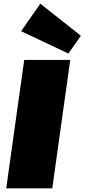

<svg xmlns="http://www.w3.org/2000/svg" viewBox="-20 -1027 461 1047"><path d="M363 -700 265 0H14L112 -700ZM421 -832 353 -735 95 -857 200 -1007Z"/></svg>

Font: Pathway Extreme 8pt Thin 12pt Black
Style: Italic
Weight: 900
Italic angle: -8°
Version: Version 1.001;gftools[0.9.26]